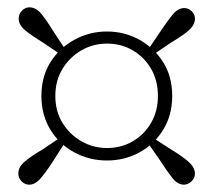

<svg xmlns="http://www.w3.org/2000/svg" viewBox="-20 -621 582 524"><path d="M394 -469 381 -481 417 -534Q437 -564 451.5 -581.5Q466 -599 483 -599Q494 -599 503 -590.5Q512 -582 512 -570Q512 -553 495 -538Q478 -523 447 -505ZM131 -359Q131 -317 151 -285Q171 -253 203 -235Q235 -217 272 -217Q311 -217 342.5 -235.5Q374 -254 392.5 -286Q411 -318 411 -359Q411 -401 392.5 -433Q374 -465 342.5 -483.5Q311 -502 272 -502Q234 -502 202 -483.5Q170 -465 150.5 -433Q131 -401 131 -359ZM93 -359Q93 -412 117.5 -451Q142 -490 183 -512.5Q224 -535 272 -535Q320 -535 360.5 -512.5Q401 -490 425.5 -451Q450 -412 450 -359Q450 -307 425.5 -267Q401 -227 360.5 -205Q320 -183 272 -183Q224 -183 183 -205Q142 -227 117.5 -267Q93 -307 93 -359ZM161 -482 149 -470 97 -505Q66 -524 48.5 -538.5Q31 -553 31 -570Q31 -583 40 -592Q49 -601 60 -601Q78 -601 92.5 -583.5Q107 -566 126 -535ZM148 -248 161 -238 126 -183Q107 -153 91.5 -135Q76 -117 60 -117Q48 -117 39 -126Q30 -135 30 -148Q30 -165 47.5 -180Q65 -195 96 -213ZM380 -236 393 -248 447 -213Q477 -195 494.5 -179.5Q512 -164 512 -147Q512 -135 502.5 -126Q493 -117 482 -117Q465 -117 451 -134.5Q437 -152 417 -183Z"/></svg>

Font: Noto Serif TC ExtraLight Light
Style: Regular
Weight: 300
Version: Version 2.003-H1;hotconv 1.1.1;makeotfexe 2.6.0